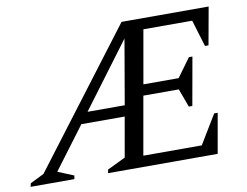

<svg xmlns="http://www.w3.org/2000/svg" viewBox="-88 -762 1111 864"><g transform="rotate(-10 467.5 -330.0)"><path d="M-15 0 -11 -16 52 -47 517 -660H915L884 -488H868L831 -610H608L565 -366H726L788 -451H804L765 -232H749L718 -316H556L509 -50H776L856 -182H872L840 0H339L342 -16L425 -56L457 -238H259L115 -46L188 -16L185 0ZM296 -288H466L517 -584Z"/></g></svg>

Font: Spectral
Style: Italic
Weight: 400
Italic angle: -10°
Designer: Jean-Baptiste Levee
Foundry: Production Type
Version: Version 2.001